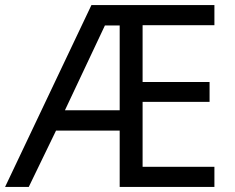

<svg xmlns="http://www.w3.org/2000/svg" viewBox="-21 -734 922 754"><path d="M821 0H449V-221H199L92 0H-1L338 -714H821V-635H539V-412H802V-334H539V-79H821ZM234 -301H449V-634H391Z"/></svg>

Font: Noto Sans Georgian
Style: Regular
Weight: 400
Designer: Monotype Design Team, Akaki Razmadze
Foundry: Google LLC
Version: Version 2.002